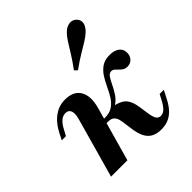

<svg xmlns="http://www.w3.org/2000/svg" viewBox="-189 -805 944 944"><g transform="rotate(-45 282.5 -333.0)"><path d="M394.4 11.3Q350 11.3 326.2 -12.1Q302.4 -35.5 294.4 -84.7L285.5 -148.4Q283.1 -168.5 276.6 -180.2Q270.2 -191.9 260.5 -196.8Q250.8 -201.6 235.5 -201.6H206.5L212.1 -225.8H238.7Q271.8 -225.8 292.7 -240.3Q313.7 -254.8 327.8 -277.8Q341.9 -300.8 354 -327Q366.1 -353.2 380.6 -375.8Q395.2 -398.4 416.9 -413.3Q438.7 -428.2 472.6 -428.2Q504.8 -428.2 523.4 -414.1Q541.9 -400 541.9 -375Q541.9 -353.2 528.6 -339.1Q515.3 -325 494.4 -325Q480.6 -325 471 -331Q461.3 -337.1 454 -345.2Q446.8 -353.2 439.1 -359.7Q431.5 -366.1 421.8 -366.1Q408.1 -366.1 398 -351.2Q387.9 -336.3 377.4 -313.7Q366.9 -291.1 351.2 -268.1Q335.5 -245.2 308.9 -229.8L307.3 -237.1Q349.2 -229.8 369.4 -208.9Q389.5 -187.9 396 -142.7L404 -88.7Q408.1 -62.1 416.1 -50Q424.2 -37.9 439.5 -37.9Q454.8 -37.9 468.5 -50.4Q482.3 -62.9 496.8 -91.1L511.3 -118.5H540.3L516.9 -73.4Q503.2 -46.8 485.9 -27.8Q468.5 -8.9 446.4 1.2Q424.2 11.3 394.4 11.3ZM54.8 0 141.9 -310.5Q151.6 -344.4 144.8 -362.1Q137.9 -379.8 116.9 -379.8Q99.2 -379.8 83.5 -366.5Q67.7 -353.2 54 -325.8L38.7 -297.6H9.7L27.4 -332.3Q43.5 -362.9 63.3 -383.9Q83.1 -404.8 107.7 -416.5Q132.3 -428.2 162.1 -428.2Q221 -428.2 244 -389.5Q266.9 -350.8 248.4 -283.9L168.5 0ZM309.7 -484.7 295.2 -498.4Q324.2 -537.9 342.7 -568.1Q361.3 -598.4 375.4 -620.6Q389.5 -642.7 404.8 -657.3Q422.6 -675 444.4 -677.8Q466.1 -680.6 481.5 -664.5Q496 -649.2 492.7 -630.2Q489.5 -611.3 469.4 -591.1Q454 -576.6 431.5 -562.5Q408.9 -548.4 378.6 -530.6Q348.4 -512.9 309.7 -484.7Z"/></g></svg>

Font: Playfair 5pt SemiExpanded Light
Style: Bold Italic
Weight: 700
Italic angle: -15.6°
Version: Version 2.001;gftools[0.9.30]